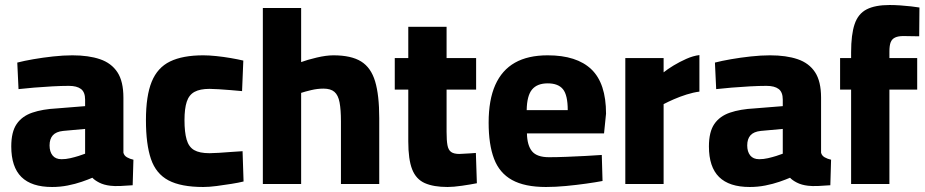

<svg xmlns="http://www.w3.org/2000/svg" viewBox="-20 -735 3697 767"><path d="M188 12Q106 12 65.5 -28Q25 -68 25 -150Q25 -208 46.5 -239.5Q68 -271 109 -285Q150 -299 208 -302L320 -311V-337Q320 -367 303.5 -379.5Q287 -392 255 -392Q226 -392 189 -390Q152 -388 116 -385Q80 -382 54 -379L49 -485Q76 -492 113.5 -498.5Q151 -505 192 -509.5Q233 -514 269 -514Q334 -514 379.5 -498.5Q425 -483 449 -446.5Q473 -410 473 -345V-125Q476 -113 487.5 -106.5Q499 -100 513 -97L510 5Q487 7 461.5 8Q436 9 421 7Q395 4 376.5 -5.5Q358 -15 349 -25Q333 -18 307 -9Q281 0 250.5 6Q220 12 188 12ZM226 -99Q243 -99 260.5 -103Q278 -107 294 -112Q310 -117 320 -121V-220L232 -212Q204 -209 191 -194.5Q178 -180 178 -154Q178 -129 190 -114Q202 -99 226 -99Z M792 12Q703 12 653 -14.5Q603 -41 583 -100Q563 -159 563 -255Q563 -352 586 -408.5Q609 -465 659.5 -489.5Q710 -514 792 -514Q815 -514 844 -511Q873 -508 902 -503Q931 -498 952 -493L947 -371Q927 -373 902 -375Q877 -377 854 -378.5Q831 -380 817 -380Q779 -380 757 -368Q735 -356 726 -328.5Q717 -301 717 -255Q717 -207 725.5 -177.5Q734 -148 755.5 -135.5Q777 -123 817 -123Q831 -123 854.5 -124.5Q878 -126 903.5 -128Q929 -130 949 -131L953 -10Q933 -5 904.5 -0.5Q876 4 846 8Q816 12 792 12Z M1030 0V-703H1183V-487Q1207 -496 1245 -505Q1283 -514 1312 -514Q1383 -514 1422.5 -489.5Q1462 -465 1478.5 -410Q1495 -355 1495 -263V0H1342V-250Q1342 -297 1336.5 -326Q1331 -355 1316 -368Q1301 -381 1272 -381Q1248 -381 1223 -375Q1198 -369 1183 -364V0Z M1768 12Q1712 12 1677 -3.5Q1642 -19 1626.5 -58.5Q1611 -98 1611 -170V-377H1557V-503H1611V-628H1764V-503H1882V-377H1764V-208Q1764 -174 1767.5 -155Q1771 -136 1782 -128Q1793 -120 1815 -120Q1821 -120 1834 -121Q1847 -122 1860.5 -122.5Q1874 -123 1881 -124L1885 -3Q1860 2 1825.5 7Q1791 12 1768 12Z M2161 12Q2076 12 2025.5 -16Q1975 -44 1953.5 -101Q1932 -158 1932 -245Q1932 -336 1958.5 -395.5Q1985 -455 2037 -484.5Q2089 -514 2168 -514Q2284 -514 2342.5 -458Q2401 -402 2401 -281L2393 -202H2085Q2086 -154 2105.5 -130.5Q2125 -107 2173 -107Q2204 -107 2242.5 -108.5Q2281 -110 2319 -112Q2357 -114 2384 -116L2387 -12Q2361 -7 2322 -1.5Q2283 4 2241 8Q2199 12 2161 12ZM2084 -295H2248Q2248 -355 2229 -378.5Q2210 -402 2168 -402Q2126 -402 2105.5 -377.5Q2085 -353 2084 -295Z M2478 0V-503H2631V-446Q2647 -459 2671 -473.5Q2695 -488 2722 -500Q2749 -512 2774 -515V-369Q2750 -366 2723 -357.5Q2696 -349 2672 -338.5Q2648 -328 2631 -319V0Z M2975 12Q2893 12 2852.5 -28Q2812 -68 2812 -150Q2812 -208 2833.5 -239.5Q2855 -271 2896 -285Q2937 -299 2995 -302L3107 -311V-337Q3107 -367 3090.5 -379.5Q3074 -392 3042 -392Q3013 -392 2976 -390Q2939 -388 2903 -385Q2867 -382 2841 -379L2836 -485Q2863 -492 2900.5 -498.5Q2938 -505 2979 -509.5Q3020 -514 3056 -514Q3121 -514 3166.5 -498.5Q3212 -483 3236 -446.5Q3260 -410 3260 -345V-125Q3263 -113 3274.5 -106.5Q3286 -100 3300 -97L3297 5Q3274 7 3248.5 8Q3223 9 3208 7Q3182 4 3163.5 -5.5Q3145 -15 3136 -25Q3120 -18 3094 -9Q3068 0 3037.5 6Q3007 12 2975 12ZM3013 -99Q3030 -99 3047.5 -103Q3065 -107 3081 -112Q3097 -117 3107 -121V-220L3019 -212Q2991 -209 2978 -194.5Q2965 -180 2965 -154Q2965 -129 2977 -114Q2989 -99 3013 -99Z M3380 0V-377H3336V-503H3380V-526Q3380 -597 3394 -638.5Q3408 -680 3442 -697.5Q3476 -715 3534 -715Q3553 -715 3576 -713.5Q3599 -712 3620 -709.5Q3641 -707 3653 -705L3652 -590Q3637 -590 3619 -590.5Q3601 -591 3589 -591Q3568 -591 3555.5 -585Q3543 -579 3538 -566Q3533 -553 3533 -529V-503H3644V-377H3533V0Z"/></svg>

Font: Cairo ExtraBold
Style: Regular
Weight: 800
Designer: Mohamed Gaber, Accademia di Belle Arti di Urbino
Foundry: Kief Type Foundry, Accademia di Belle Arti di Urbino
Version: Version 3.117